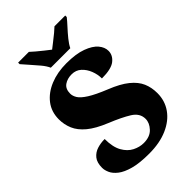

<svg xmlns="http://www.w3.org/2000/svg" viewBox="-272 -1035 1150 1150"><g transform="rotate(-45 302.5 -460.5)"><path d="M284 10Q203 10 152 -4Q101 -18 73 -40Q45 -62 34.5 -86Q24 -110 24 -129Q24 -174 43.5 -198Q63 -222 93 -231.5Q123 -241 157 -241Q157 -173 179.5 -133Q202 -93 236.5 -75.5Q271 -58 306 -58Q359 -58 387.5 -88.5Q416 -119 416 -153Q416 -201 368.5 -230.5Q321 -260 240 -293Q164 -324 122 -359Q80 -394 63 -434Q46 -474 46 -518Q46 -582 81.5 -628Q117 -674 178 -699Q239 -724 315 -724Q396 -724 447.5 -705Q499 -686 523 -657.5Q547 -629 547 -598Q547 -561 514.5 -535Q482 -509 402 -509Q402 -543 389 -576.5Q376 -610 351.5 -632.5Q327 -655 291 -655Q254 -655 228.5 -637Q203 -619 203 -579Q203 -559 216 -538Q229 -517 267.5 -492.5Q306 -468 380 -438Q456 -408 498.5 -373.5Q541 -339 558 -299.5Q575 -260 575 -212Q575 -147 539.5 -97Q504 -47 438.5 -18.5Q373 10 284 10ZM231 -771Q221 -794 199 -820.5Q177 -847 153.5 -873Q130 -899 114 -918V-931H205Q216 -921 235.5 -904Q255 -887 276.5 -870.5Q298 -854 313 -842Q328 -854 349.5 -870.5Q371 -887 391.5 -904Q412 -921 422 -931H513V-918Q498 -899 474 -873Q450 -847 428.5 -820.5Q407 -794 396 -771Z"/></g></svg>

Font: Noto Serif Telugu Black
Style: Regular
Weight: 900
Designer: Jelle Bosma - Monotype Design Team
Foundry: Monotype Imaging Inc.
Version: Version 2.005; ttfautohint (v1.8.4.7-5d5b)